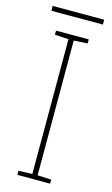

<svg xmlns="http://www.w3.org/2000/svg" viewBox="-126 -871 536 918"><g transform="rotate(15 141.5 -412.0)"><path d="M223 0H61V-20L129 -23V-690L61 -694V-714H223V-694L155 -690V-23L223 -20ZM270 -824V-800H15V-824Z"/></g></svg>

Font: Noto Sans Thin
Style: Regular
Weight: 100
Designer: Monotype Design Team
Foundry: Monotype Imaging Inc.
Version: Version 2.007